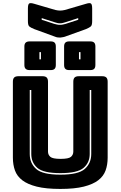

<svg xmlns="http://www.w3.org/2000/svg" viewBox="-20 -1217 786 1252"><path d="M682 -189Q682 -143 668.5 -105.5Q655 -68 620.5 -41.5Q586 -15 526 0Q466 15 373 15Q280 15 220 0Q160 -15 125.5 -41.5Q91 -68 77.5 -105.5Q64 -143 64 -189V-684Q64 -703 72.5 -711.5Q81 -720 100 -720H257Q276 -720 284.5 -711.5Q293 -703 293 -684V-228Q293 -208 308 -194.5Q323 -181 375 -181Q428 -181 443 -194.5Q458 -208 458 -228V-684Q458 -703 466.5 -711.5Q475 -720 494 -720H646Q665 -720 673.5 -711.5Q682 -703 682 -684ZM174 -630V-213Q174 -153 215.5 -115.5Q257 -78 374 -78Q491 -78 533 -115.5Q575 -153 575 -213V-630H565V-213Q565 -157 525 -122.5Q485 -88 374 -88Q263 -88 223.5 -122.5Q184 -157 184 -213V-630ZM311 -760H173Q156 -760 147.5 -768Q139 -776 139 -793V-914Q139 -931 147.5 -939Q156 -947 173 -947H311Q328 -947 336 -939Q344 -931 344 -914V-793Q344 -776 336 -768Q328 -760 311 -760ZM569 -760H431Q414 -760 406 -768Q398 -776 398 -793V-914Q398 -931 406 -939Q414 -947 431 -947H569Q586 -947 594 -939Q602 -931 602 -914V-793Q602 -776 594 -768Q586 -760 569 -760ZM247 -830V-877H237V-830ZM505 -830V-877H495V-830ZM403 -1152 540 -1192Q565 -1200 573 -1194Q581 -1188 581 -1161V-1080Q581 -1053 572.5 -1045Q564 -1037 540 -1027L412 -981Q403 -977 392.5 -975Q382 -973 373 -972Q364 -972 356 -973Q348 -974 341 -977L204 -1027Q179 -1037 170.5 -1045Q162 -1053 162 -1080V-1161Q162 -1188 170 -1194Q178 -1200 204 -1192L341 -1152Q358 -1148 372 -1148Q386 -1148 403 -1152ZM252 -1099V-1088L335 -1061Q344 -1059 352 -1057Q360 -1055 371 -1055Q382 -1055 390 -1057Q398 -1059 407 -1061L490 -1088V-1099L403 -1071Q396 -1069 388.5 -1067Q381 -1065 371 -1065Q361 -1065 353.5 -1067Q346 -1069 339 -1071Z"/></svg>

Font: Bungee Inline
Style: Regular
Weight: 400
Designer: David Jonathan Ross
Foundry: David Jonathan Ross
Version: Version 1.001;PS 1.0;hotconv 1.0.72;makeotf.lib2.5.5900